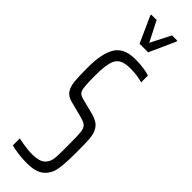

<svg xmlns="http://www.w3.org/2000/svg" viewBox="-306 -893 899 899"><g transform="rotate(45 143.5 -444.0)"><path d="M32 -5V-51Q90 -39 122 -39Q153 -39 171.5 -45.5Q190 -52 200 -67Q210 -80 212.5 -100Q215 -120 215 -155V-191Q215 -253 212 -276Q209 -299 198 -308Q187 -317 156 -325L82 -344Q54 -351 41 -370.5Q28 -390 25 -420.5Q22 -451 22 -511Q22 -605 50.5 -650.5Q79 -696 153 -696Q184 -696 210 -692Q236 -688 248 -683V-638Q213 -649 166 -649Q132 -649 113.5 -639.5Q95 -630 86 -610Q73 -578 73 -510Q73 -456 76 -433.5Q79 -411 87 -403Q95 -395 115 -390L186 -372Q213 -365 229 -354Q245 -343 254 -323Q262 -306 264 -277.5Q266 -249 266 -193Q266 -120 259.5 -80.5Q253 -41 225 -16.5Q197 8 137 8Q111 8 81.5 4.5Q52 1 32 -5ZM115 -761 57 -890V-896H93L144 -796L195 -896H230V-890L172 -761Z"/></g></svg>

Font: Saira Ultra Condensed Light
Style: Regular
Weight: 300
Width: 1
Designer: Hector Gatti with collaboration of the Omnibus-Type team
Foundry: Omnibus-Type
Version: Version 1.001; ttfautohint (v1.8)